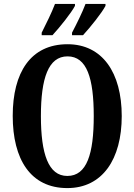

<svg xmlns="http://www.w3.org/2000/svg" viewBox="-20 -951 687 981"><path d="M348 -784V-771H404C441 -811 501 -886 519 -921V-931H417C400 -886 373 -832 348 -784ZM193 -784V-771H248C285 -811 345 -886 363 -921V-931H261C244 -886 217 -832 193 -784ZM324 10C503 10 602 -137 602 -358C602 -580 503 -725 325 -725C136 -725 45 -580 45 -359C45 -137 136 10 324 10ZM324 -52C227 -52 189 -165 189 -358C189 -551 227 -663 325 -663C424 -663 459 -551 459 -358C459 -165 424 -52 324 -52Z"/></svg>

Font: Noto Serif Lao ExtraCondensed
Style: Bold
Weight: 700
Width: 2
Designer: Monotype Design Team
Foundry: Monotype Imaging Inc.
Version: Version 2.003